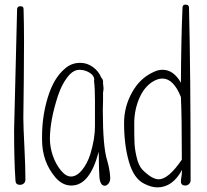

<svg xmlns="http://www.w3.org/2000/svg" viewBox="-20 -799 896 831"><path d="M41 -235Q41 -102 47 -17Q48 1 66 1Q76 1 83 -5Q90 -11 90 -22Q90 -76 86 -155Q81 -253 81 -288Q81 -306 83 -452Q84 -525 84 -616Q84 -696 82 -760Q82 -772 69 -772Q54 -772 54 -759Q41 -239 41 -235Z M287 -35Q265 -35 243 -62Q221 -89 208 -127Q196 -164 196 -198Q196 -278 231 -385Q250 -442 282 -477Q302 -497 323 -497Q347 -497 367.5 -484.5Q388 -472 388 -453L387 -452V-449Q391 -418 391 -364V-252Q391 -198 371 -132Q358 -91 335 -63Q312 -35 287 -35ZM407 -142Q408 -129 408 -99Q408 -73 410 -37Q411 -11 421 0Q436 12 450 -5Q458 -15 457 -32Q455 -66 444 -104Q425 -163 425 -324Q425 -345 426 -362V-400Q426 -402 427 -403V-405Q427 -410 428 -413V-419Q428 -424 427 -429Q426 -433 426 -438V-446Q426 -455 419 -462Q407 -491 382 -509Q357 -527 327 -527Q289 -527 261 -502Q213 -462 187.5 -379.5Q162 -297 162 -208V-195Q162 -99 220 -31Q250 4 289 4Q369 4 407 -142Z M562 -188Q561 -203 561 -265Q561 -323 583 -374Q605 -425 645 -448Q665 -459 683 -459Q731 -459 763 -379Q767 -298 767 -108Q709 -23 667 -23Q637 -23 595 -66Q579 -84 570.5 -122Q562 -160 562 -188ZM783 -779Q770 -779 770 -767Q764 -632 763 -441Q731 -497 684 -497Q663 -497 644 -487Q586 -461 551.5 -399Q517 -337 517 -267Q517 -172 538 -99Q559 -26 604 -4Q635 12 661 12Q727 12 768 -64Q768 -61 766 -39Q763 -22 763 -14Q763 4 782 4Q791 4 798 -2.5Q805 -9 805 -18Q805 -496 798 -766Q798 -779 783 -779Z"/></svg>

Font: Neythal
Style: Regular
Weight: 400
Designer: Tharique Azeez
Foundry: Tharique Azeez
Version: Version 0.44